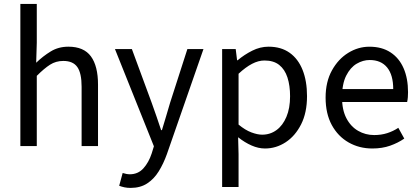

<svg xmlns="http://www.w3.org/2000/svg" viewBox="-20 -732 2102 962"><path d="M82 0V-712.4H164.3V-517.6L161.3 -417.7Q195.5 -450.8 234.3 -474.4Q273 -498.1 322.7 -498.1Q400 -498.1 435.6 -449.5Q471.1 -401 471.1 -308V0H388.9V-297.4Q388.9 -365.6 367.4 -396.1Q345.9 -426.7 297.2 -426.7Q259.9 -426.7 230.6 -407.8Q201.3 -389 164.3 -352V0Z M634.3 209.5Q617.5 209.5 603.3 206.5Q589.2 203.5 577.2 198.8L594.6 134.7Q604.1 137.7 613.1 139.5Q622.1 141.2 630.4 141.2Q671.7 141.2 698.6 111.4Q725.4 81.6 740 36.9L751.1 1L556 -486.1H640.8L740 -217Q751.6 -185.5 763.7 -149.9Q775.8 -114.3 787.3 -80H791.3Q801.9 -113.5 812.2 -149.2Q822.6 -184.8 832.2 -217L918.8 -486.1H999.4L816.3 40Q799.1 88.1 775.3 126.5Q751.5 165 717.2 187.2Q683 209.5 634.3 209.5Z M1093 205.1V-486.1H1161L1167.9 -430H1170.6Q1203.7 -457.9 1243.6 -478Q1283.6 -498.1 1325.6 -498.1Q1388.4 -498.1 1431.3 -467.5Q1474.1 -437 1496.2 -381.3Q1518.3 -325.5 1518.3 -250.4Q1518.3 -167.6 1488.7 -109Q1459 -50.4 1411.2 -19.2Q1363.3 12 1307.8 12Q1274.9 12 1240.7 -2.9Q1206.5 -17.8 1173.1 -44.3L1175.3 40.5V205.1ZM1293.6 -57.2Q1333.8 -57.2 1365.4 -80.3Q1396.9 -103.3 1415.1 -146.5Q1433.4 -189.7 1433.4 -249.7Q1433.4 -303.3 1420.3 -343.7Q1407.2 -384 1379.1 -406.5Q1351 -428.9 1305.2 -428.9Q1274.8 -428.9 1243 -412.3Q1211.2 -395.8 1175.3 -362.5V-107.8Q1208.6 -80.2 1239.3 -68.7Q1270 -57.2 1293.6 -57.2Z M1845.4 12Q1779.8 12 1726.7 -18.3Q1673.5 -48.6 1642.4 -105.5Q1611.4 -162.5 1611.4 -242.9Q1611.4 -322.1 1643.1 -379.2Q1674.7 -436.4 1724.8 -467.2Q1774.8 -498 1830.9 -498Q1893.3 -498 1936.5 -469.7Q1979.8 -441.5 2002.1 -390.3Q2024.4 -339.2 2024.4 -270Q2024.4 -257.5 2023.5 -245.2Q2022.6 -232.9 2019.9 -220.8H1670.3V-285.6H1950.2Q1950.2 -356.4 1919.7 -393.9Q1889.1 -431.3 1832.1 -431.3Q1798.7 -431.3 1767 -412.7Q1735.3 -394 1714.5 -352.8Q1693.7 -311.5 1693.7 -243.7Q1693.7 -181.8 1715.4 -139.9Q1737.2 -98 1774.1 -76.6Q1810.9 -55.3 1854.7 -55.3Q1890.2 -55.3 1920.4 -65Q1950.7 -74.8 1975.7 -91.6L2005.6 -37.7Q1974.3 -16 1934.7 -2Q1895.1 12 1845.4 12Z"/></svg>

Font: Source Sans 3
Style: Regular
Weight: 200
Designer: Paul D. Hunt
Foundry: Adobe
Version: Version 3.046;hotconv 1.0.118;makeotfexe 2.5.65603